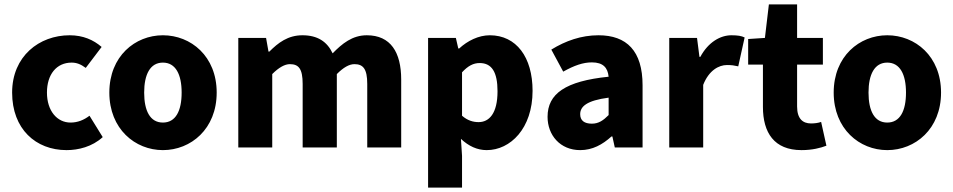

<svg xmlns="http://www.w3.org/2000/svg" viewBox="-20 -669 4324 871"><path d="M282 12C335 12 398 -3 446 -47L386 -144C361 -125 333 -113 300 -113C239 -113 193 -166 193 -249C193 -331 236 -385 305 -385C327 -385 346 -378 369 -361L441 -456C404 -488 357 -509 296 -509C158 -509 35 -414 35 -249C35 -84 142 12 282 12Z M719 12C846 12 963 -84 963 -249C963 -414 846 -509 719 -509C593 -509 476 -414 476 -249C476 -84 593 12 719 12ZM719 -113C661 -113 634 -166 634 -249C634 -331 661 -385 719 -385C777 -385 804 -331 804 -249C804 -166 777 -113 719 -113Z M1061 0H1215V-333C1245 -363 1272 -378 1295 -378C1335 -378 1353 -357 1353 -288V0H1508V-333C1538 -363 1564 -378 1588 -378C1627 -378 1646 -357 1646 -288V0H1800V-308C1800 -432 1752 -509 1644 -509C1578 -509 1532 -471 1489 -427C1464 -480 1421 -509 1352 -509C1286 -509 1242 -475 1202 -435H1198L1187 -497H1061Z M1922 182H2076V38L2071 -39C2106 -6 2145 12 2188 12C2295 12 2396 -86 2396 -257C2396 -410 2322 -509 2202 -509C2151 -509 2101 -484 2063 -449H2059L2048 -497H1922ZM2151 -115C2127 -115 2101 -122 2076 -144V-341C2103 -370 2127 -383 2156 -383C2211 -383 2237 -342 2237 -255C2237 -154 2199 -115 2151 -115Z M2612 12C2668 12 2713 -13 2754 -50H2758L2769 0H2895V-282C2895 -438 2823 -509 2695 -509C2617 -509 2546 -484 2481 -444L2535 -344C2585 -372 2625 -386 2665 -386C2716 -386 2737 -362 2741 -321C2545 -301 2464 -244 2464 -139C2464 -56 2521 12 2612 12ZM2665 -108C2631 -108 2612 -122 2612 -151C2612 -186 2642 -213 2741 -226V-147C2717 -123 2696 -108 2665 -108Z M3016 0H3170V-284C3196 -350 3241 -374 3278 -374C3300 -374 3311 -372 3329 -368L3358 -499C3344 -506 3327 -509 3298 -509C3248 -509 3193 -478 3157 -411H3153L3142 -497H3016Z M3616 12C3665 12 3703 2 3729 -8L3705 -116C3692 -111 3675 -109 3659 -109C3622 -109 3596 -130 3596 -186V-376H3713V-497H3596V-649H3468L3450 -497L3374 -492V-376H3441V-184C3441 -67 3492 12 3616 12Z M4005 12C4132 12 4249 -84 4249 -249C4249 -414 4132 -509 4005 -509C3879 -509 3762 -414 3762 -249C3762 -84 3879 12 4005 12ZM4005 -113C3947 -113 3920 -166 3920 -249C3920 -331 3947 -385 4005 -385C4063 -385 4090 -331 4090 -249C4090 -166 4063 -113 4005 -113Z"/></svg>

Font: DAIFUKU Sans
Style: Bold
Weight: 700
Designer: Original font ‘Source Han Sans JP’ : Paul D. Hunt
Foundry: Daifuku
Version: Version 1.000